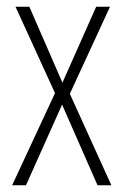

<svg xmlns="http://www.w3.org/2000/svg" viewBox="-20 -549 366 569"><path d="M143 -273 16 0H57L164 -239L269 0H310L187 -271L306 -529H265L165 -304L67 -529H26Z"/></svg>

Font: Noto Sans Thai Looped ExtraCondensed ExtraLight
Style: Regular
Weight: 200
Width: 2
Designer: Sasikarn Vongin, Ben Mitchell
Foundry: The Fontpad Ltd
Version: Version 1.001